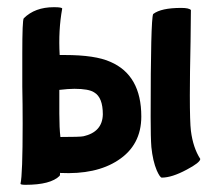

<svg xmlns="http://www.w3.org/2000/svg" viewBox="-20 -456 600 534"><path d="M242 -199Q227 -209 187 -209Q170 -209 145 -206V-140Q145 -100 148 -75Q203 -75 212 -77Q265 -89 266 -138Q266 -185 242 -199ZM43 -112Q43 -169 42 -215Q42 -262 42 -307Q42 -400 46 -405Q77 -436 130 -436Q153 -436 153 -432Q142 -372 146 -303H160Q245 -303 287 -284Q373 -247 373 -132Q373 -52 308 -10Q247 30 147 25Q147 32 146 33Q121 58 51 58Q37 58 37 55Q43 30 43 -112ZM510 -341Q508 -247 508 -191Q508 -116 511 -92Q517 -45 537 -14Q537 -4 499 16Q458 38 430 38Q425 38 416 18Q405 -8 401 -47Q399 -72 399 -131Q399 -403 406 -417Q428 -434 484 -434Q506 -434 511 -428Q511 -436 510 -341Z"/></svg>

Font: Bubblegum Sans
Style: Regular
Weight: 400
Designer: Angel Koziupa and Alejandro Paul
Foundry: Angel Koziupa and Alejandro Paul
Version: Version 1.001